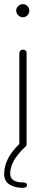

<svg xmlns="http://www.w3.org/2000/svg" viewBox="-23 -711 216 924"><path d="M89 167Q107 167 107 180Q107 193 84 193Q50 193 23.5 177.5Q-3 162 -3 126Q-3 52 70 -18V-455Q70 -462 75 -467Q80 -472 87 -472Q105 -472 105 -455V-18Q105 -8 97 -3Q26 64 26 124Q26 167 89 167ZM64.5 -682Q74 -691 87 -691Q100 -691 109 -682Q118 -673 118 -660Q118 -647 109 -637.5Q100 -628 87 -628Q74 -628 64.5 -637.5Q55 -647 55 -660Q55 -673 64.5 -682Z"/></svg>

Font: Dosis
Style: ExtraLight
Weight: 250
Designer: Edgar Tolentino, Pablo Impallari, Igino Marini
Foundry: Edgar Tolentino, Pablo Impallari, Igino Marini
Version: Version 1.007